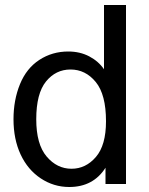

<svg xmlns="http://www.w3.org/2000/svg" viewBox="-20 -736 596 768"><path d="M402 0V-65Q353 12 257 12Q195 12 143 -22.5Q91 -57 62.5 -118Q34 -179 34 -259Q34 -336 60 -399.5Q86 -463 137.5 -496.5Q189 -530 253 -530Q300 -530 337 -510.5Q374 -491 396 -459V-716H484V0ZM125 -259Q125 -159 166.5 -110Q208 -61 266 -61Q323 -61 363.5 -108Q404 -155 404 -251Q404 -358 363 -408Q322 -458 262 -458Q203 -458 164 -410Q125 -362 125 -259Z"/></svg>

Font: Ekushey Amar Desh
Style: Regular
Weight: 400
Designer: Al Mamun Sumon
Foundry: Al Mamun Sumon
Version: Version 1.0